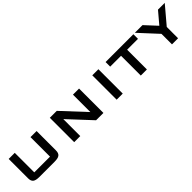

<svg xmlns="http://www.w3.org/2000/svg" viewBox="248 -1444 2449 2449"><g transform="rotate(-45 1472.5 -219.5)"><path d="M620.6 -439.5V-89.8Q620.6 -41.5 595.2 -20.8Q569.8 0 507.3 0H230.5Q168 0 142.6 -20.8Q117.2 -41.5 117.2 -89.8V-439.5H227.1V-87.4H510.7V-439.5Z M1254.4 0 969.2 -306.2V0H859.4V-439.5H984.4L1276.9 -125.5V-439.5H1386.7V0Z M1735.4 0H1625.5V-439.5H1735.4Z M2170.9 0H2061V-356.4H1865.2V-439.5H2366.7V-356.4H2170.9Z M2733.4 0H2623.5V-189.5L2392.6 -439.5H2531.2L2677.2 -281.7L2810.5 -439.5H2932.6L2733.4 -204.1Z"/></g></svg>

Font: Squarish Sans CT
Style: RegularSC
Weight: 400
Version: Version 0.9